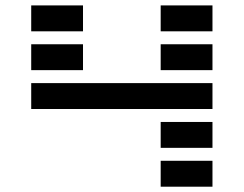

<svg xmlns="http://www.w3.org/2000/svg" viewBox="-20 -704 919 724"><path d="M97.7 -585.9V-683.6H293V-585.9ZM585.9 -585.9V-683.6H781.2V-585.9ZM97.7 -439.5V-537.1H293V-439.5ZM585.9 -439.5V-537.1H781.2V-439.5ZM781.2 -390.6V-293H97.7V-390.6ZM585.9 -146.5V-244.1H781.2V-146.5ZM585.9 0V-97.7H781.2V0Z"/></svg>

Font: Trigram
Style: Regular
Weight: 400
Designer: GGBotNet
Foundry: GGBotNet
Version: 1.05